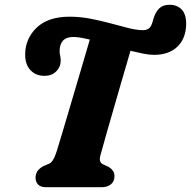

<svg xmlns="http://www.w3.org/2000/svg" viewBox="-20 -785 801 805"><path d="M401.5 -135.5Q396.5 -117.5 400 -108.8Q403.5 -100 411 -96.5L434 -86Q460.5 -70.5 460 -46Q459.5 -23 444.2 -11.5Q429 0 405.5 0H174.5Q150.5 0 139.8 -11.2Q129 -22.5 129 -40Q129.5 -58.5 139 -70.2Q148.5 -82 164.5 -89.5L186.5 -99Q194.5 -102 202.5 -114.8Q210.5 -127.5 218.5 -153Q226 -177.5 238.8 -220.2Q251.5 -263 267.2 -315.8Q283 -368.5 299.2 -424Q315.5 -479.5 330.5 -530.2Q345.5 -581 356.5 -619Q336 -624 318.5 -627Q301 -630 287.5 -630Q258 -630 244 -614.5Q230 -599 230 -571.5Q229.5 -561.5 232 -552.8Q234.5 -544 234.5 -530.5Q234.5 -504.5 215.8 -485.8Q197 -467 166.5 -467Q130 -467 107.5 -491Q85 -515 85.5 -559Q87 -625 134.8 -670Q182.5 -715 271.5 -715Q316 -715 360 -706.5Q404 -698 444.8 -686.8Q485.5 -675.5 520 -667Q554.5 -658.5 579.5 -658.5Q607.5 -658.5 616.5 -684Q619 -691 620.5 -696Q622 -701 623.5 -707Q632.5 -735.5 648 -750.2Q663.5 -765 691.5 -765Q723 -765 742 -744.8Q761 -724.5 760.5 -683.5Q759.5 -624 724 -589.5Q688.5 -555 625 -555Q606.5 -555 581.2 -560Q556 -565 527 -572Q498.5 -474.5 473.2 -387.2Q448 -300 429.2 -234.5Q410.5 -169 401.5 -135.5Z"/></svg>

Font: Fraunces 9pt SuperSoft
Style: Bold Italic
Weight: 700
Italic angle: -16°
Version: Version 1.000;[b76b70a41]